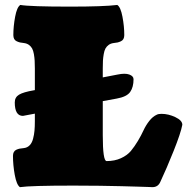

<svg xmlns="http://www.w3.org/2000/svg" viewBox="-20 -754 776 780"><path d="M397.5 -475.6V-205.1Q397.5 -99.6 413.1 -99.6Q445.8 -99.6 471.4 -111.3Q497.1 -123 512 -141.1Q526.9 -159.2 540.3 -181.6Q553.7 -204.1 563 -224.4Q572.3 -244.6 586.4 -262.7Q600.6 -280.8 617.2 -288.1Q623.5 -291.5 636.2 -291.5Q664.1 -291.5 692.4 -278.1Q720.7 -264.6 720.7 -247.1Q714.4 -213.4 685.3 -140.6Q656.2 -67.9 630.9 -14.2Q621.6 6.3 599.1 6.3Q598.1 6.3 582.3 5.6Q566.4 4.9 538.3 4.2Q510.3 3.4 473.9 2.4Q437.5 1.5 385.3 0.7Q333 0 278.8 0Q103 0 61 6.3Q47.4 -2.9 40 -43.2Q32.7 -83.5 32.7 -120.6Q32.7 -129.9 36.1 -136.2Q39.6 -142.6 46.6 -145.8Q53.7 -148.9 59.6 -150.1Q65.4 -151.4 76.2 -152.3Q90.8 -153.8 100.3 -163.6Q109.9 -173.3 114.3 -190.2Q118.7 -207 120.1 -223.1Q121.6 -239.3 121.6 -261.2V-475.6Q121.6 -494.6 120.8 -507.3Q120.1 -520 117.7 -534.2Q115.2 -548.3 110.6 -556.9Q106 -565.4 97.7 -571.5Q89.4 -577.6 77.6 -579.1Q67.4 -580.1 61.3 -581.5Q55.2 -583 48.1 -586.2Q41 -589.4 37.6 -595.7Q34.2 -602.1 34.2 -611.3Q34.2 -647 41.5 -686Q48.8 -725.1 62.5 -733.9Q102.5 -727.1 264.2 -727.1Q401.9 -727.1 456.5 -733.9Q470.2 -725.1 477.5 -686Q484.9 -647 484.9 -611.3Q484.9 -602.1 481.4 -595.7Q478 -589.4 470.9 -586.2Q463.9 -583 457.8 -581.5Q451.7 -580.1 441.4 -579.1Q429.7 -577.6 421.4 -571.5Q413.1 -565.4 408.4 -556.9Q403.8 -548.3 401.4 -534.2Q398.9 -520 398.2 -507.3Q397.5 -494.6 397.5 -475.6ZM73.2 -283.2Q40 -283.2 40 -337.9Q40 -358.9 57.4 -369.4Q74.7 -379.9 117.7 -387.2Q330.6 -425.8 458 -451.2Q488.3 -457.5 505.4 -451.2Q522.5 -444.8 522.5 -432.1Q522.5 -399.9 508.8 -380.4Q495.1 -360.8 454.1 -353.5Q115.7 -292 73.2 -283.2Z"/></svg>

Font: Coustard Black
Style: Regular
Weight: 900
Foundry: vernon adams
Version: Version 1.001;